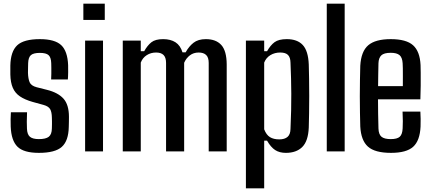

<svg xmlns="http://www.w3.org/2000/svg" viewBox="-20 -820 2336 1040"><path d="M190.5 8Q108.5 8 74.8 -25.2Q41 -58.5 38 -134Q37.5 -156 37.5 -175.2Q37.5 -194.5 39 -212H126.5Q125 -182 125.2 -161Q125.5 -140 126 -124Q127 -92 142 -79.2Q157 -66.5 190.5 -66.5Q228 -66.5 244.2 -79.2Q260.5 -92 261 -124.5Q261.5 -139 261.5 -147.2Q261.5 -155.5 261.5 -163Q261.5 -170.5 261 -183Q260.5 -213 251.8 -228.5Q243 -244 216.5 -251.5L156.5 -268Q114.5 -280 88.2 -297.8Q62 -315.5 49.5 -344Q37 -372.5 36 -416.5Q36 -431.5 36 -442Q36 -452.5 36 -464.5Q37.5 -541 73 -574.5Q108.5 -608 196 -608Q277 -608 311.5 -575.5Q346 -543 349 -467Q349.5 -456 349.2 -430.2Q349 -404.5 347.5 -389.5H257Q258 -404 258 -420.8Q258 -437.5 258 -452.8Q258 -468 257.5 -478Q256.5 -509 243.2 -521.2Q230 -533.5 196 -533.5Q161 -533.5 147.2 -521.2Q133.5 -509 132.5 -478Q132.5 -470.5 132 -457.5Q131.5 -444.5 131.5 -425.5Q132.5 -393.5 140.5 -374.5Q148.5 -355.5 178.5 -347.5L234 -333.5Q294.5 -318.5 324 -285.5Q353.5 -252.5 353.5 -187Q353.5 -171.5 353.2 -159.5Q353 -147.5 352.5 -132Q351 -57 314.8 -24.5Q278.5 8 190.5 8Z M431.5 -712V-800H547.5V-712ZM441 0V-600H538V0Z M645 0V-600H742.5V-542.5H761Q778.5 -574 800 -591Q821.5 -608 863.5 -608Q904 -608 930.5 -591Q957 -574 968.5 -536.5H985.5Q1003 -568.5 1028 -588.2Q1053 -608 1095 -608Q1150 -608 1178.8 -576.2Q1207.5 -544.5 1208 -471V0H1110.5V-479Q1110.5 -509 1096.5 -522.2Q1082.5 -535.5 1056 -535.5Q1028.5 -535.5 1008.5 -520.2Q988.5 -505 977.5 -480V0H879.5V-479Q879.5 -508.5 866 -522Q852.5 -535.5 825.5 -535.5Q797 -535.5 774.8 -521.2Q752.5 -507 742.5 -481V0Z M1312 200V-600H1411V-542.5H1426.5Q1445 -575 1467.2 -591.5Q1489.5 -608 1533.5 -608Q1590.5 -608 1620 -576.2Q1649.5 -544.5 1652.5 -471Q1653.5 -441.5 1654.2 -396Q1655 -350.5 1655 -300Q1655 -249.5 1654.2 -204Q1653.5 -158.5 1652.5 -129Q1649.5 -56 1617.5 -24Q1585.5 8 1528.5 8Q1494 8 1470.5 -7.2Q1447 -22.5 1426.5 -58H1411V200ZM1492.5 -65Q1522 -65 1537.5 -78.5Q1553 -92 1553.5 -121.5Q1556 -176.5 1557 -223Q1558 -269.5 1557.8 -312Q1557.5 -354.5 1556.5 -395.8Q1555.5 -437 1553.5 -481Q1553 -509 1540 -522.2Q1527 -535.5 1498 -535.5Q1468 -535.5 1444.8 -521.5Q1421.5 -507.5 1411 -481V-119.5Q1422.5 -89.5 1442.2 -77.2Q1462 -65 1492.5 -65Z M1750 0V-800H1847V0Z M2098 8Q2010.5 8 1973 -25.8Q1935.5 -59.5 1931.5 -134.5Q1930.5 -167.5 1929.8 -210.2Q1929 -253 1929 -298.8Q1929 -344.5 1929.8 -387.8Q1930.5 -431 1931.5 -464Q1936 -542 1974.8 -575Q2013.5 -608 2096.5 -608Q2180.5 -608 2217.5 -574.8Q2254.5 -541.5 2258 -468Q2258.5 -456.5 2258.8 -425.5Q2259 -394.5 2258.8 -355.8Q2258.5 -317 2257 -282H2027.5Q2027.5 -243.5 2028.2 -204.2Q2029 -165 2030 -124Q2031 -92 2046.5 -79.2Q2062 -66.5 2096.5 -66.5Q2131 -66.5 2145.2 -79.2Q2159.5 -92 2161 -124.5Q2162 -139.5 2162 -163.5Q2162 -187.5 2160.5 -215.5H2257Q2258 -201.5 2258.5 -176Q2259 -150.5 2258 -134.5Q2254.5 -58 2218 -25Q2181.5 8 2098 8ZM2028 -353.5H2162Q2162 -379 2162.2 -404.5Q2162.5 -430 2162 -449.8Q2161.5 -469.5 2161 -477.5Q2159 -509 2144 -521.5Q2129 -534 2096.5 -534Q2060 -534 2045.5 -520.2Q2031 -506.5 2030 -477.5Q2029.5 -447 2028.8 -415.8Q2028 -384.5 2028 -353.5Z"/></svg>

Font: Big Shoulders Text Thin SemiBold
Style: Regular
Weight: 600
Version: Version 2.002